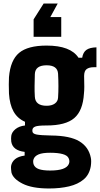

<svg xmlns="http://www.w3.org/2000/svg" viewBox="-20 -869 568 1091"><path d="M259 202Q162 202 108 174.5Q54 147 45 111Q44 104 43 93Q42 82 43 74Q47 51 65.5 35.5Q84 20 120 15V-6Q52 -14 44 -64Q43 -76 43 -82.5Q43 -89 44 -97Q47 -118 67.5 -135Q88 -152 122 -156V-177Q79 -196 57 -235.5Q35 -275 31 -337Q30 -368 30 -388.5Q30 -409 31 -430Q39 -527 88.5 -568.5Q138 -610 245 -610Q381 -610 426 -541H447Q452 -572 471 -585.5Q490 -599 528 -600V-487H512Q487 -487 472.5 -476.5Q458 -466 458 -437Q459 -394 459 -375Q459 -356 457 -337Q451 -240 402 -198Q353 -156 245 -156H242Q195 -156 179.5 -149.5Q164 -143 164 -129V-124Q164 -109 188.5 -104.5Q213 -100 271 -99Q378 -98 431 -66Q484 -34 496 27Q498 35 498 48Q498 61 496 75Q488 123 455.5 150.5Q423 178 372.5 190Q322 202 259 202ZM245 -268Q274 -268 291.5 -280.5Q309 -293 310 -315Q314 -376 310 -450Q307 -498 245 -498Q180 -498 178 -448Q177 -410 176.5 -380.5Q176 -351 178 -319Q181 -268 245 -268ZM265 100Q355 100 371 63Q378 47 370 30Q363 14 336 6.5Q309 -1 265 -1Q221 -1 199 8.5Q177 18 171 35Q168 42 168.5 50.5Q169 59 171 65Q178 84 201 92Q224 100 265 100ZM171 -660V-759L228 -849H308L266 -772H328V-660Z"/></svg>

Font: Big Shoulders Text Black
Style: Regular
Weight: 900
Designer: Patric King
Foundry: XO Type Co
Version: Version 1.000; ttfautohint (v1.8.2)